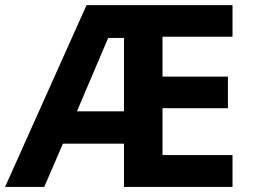

<svg xmlns="http://www.w3.org/2000/svg" viewBox="-20 -734 992 754"><path d="M893.1 -589.8H618.2V-433.1H875V-309.1H618.2V-125H893.1V0H466.8V-169.9H227.1L153.8 0H0L319.8 -713.9H893.1ZM466.8 -296.9V-585H404.8L282.2 -296.9Z"/></svg>

Font: Open Sans Hebrew
Style: Bold
Weight: 700
Foundry: Ascender Corporation, Yanek Iontef
Version: Version 2.001;PS 002.001;hotconv 1.0.70;makeotf.lib2.5.58329